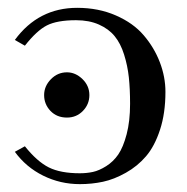

<svg xmlns="http://www.w3.org/2000/svg" viewBox="-20 -463 481 493"><path d="M151.9 -161.1Q126 -161.1 109.6 -178.2Q93.3 -195.3 93.3 -218.8Q93.3 -241.7 110.6 -259.5Q127.9 -277.3 151.9 -277.3Q173.8 -277.3 191.7 -260Q209.5 -242.7 209.5 -218.8Q209.5 -195.3 192.9 -178.2Q176.3 -161.1 151.9 -161.1ZM185.1 -18.1Q202.6 -18.1 218.5 -21.5Q234.4 -24.9 252.7 -36.4Q271 -47.9 283.7 -66.4Q296.4 -85 305.2 -118.4Q314 -151.9 314 -196.3Q314 -234.9 310.8 -264.6Q307.6 -294.4 298.6 -323Q289.6 -351.6 274.4 -370.1Q259.3 -388.7 234.1 -399.9Q209 -411.1 175.3 -411.1Q126.5 -411.1 100.3 -397.7Q74.2 -384.3 43.9 -345.7L18.1 -360.4Q78.6 -442.9 178.2 -442.9Q232.9 -442.9 277.6 -423.3Q322.3 -403.8 349.1 -372.3Q376 -340.8 390.4 -303.2Q404.8 -265.6 404.8 -227.1Q404.8 -172.4 390.9 -129.9Q377 -87.4 355 -61.8Q333 -36.1 303 -19.3Q272.9 -2.4 244.4 3.7Q215.8 9.8 185.1 9.8Q134.8 9.8 90.8 -12Q46.9 -33.7 18.1 -73.2L43.9 -87.4Q75.2 -48.3 105.2 -33.2Q135.3 -18.1 185.1 -18.1Z"/></svg>

Font: Libertinage
Style: f
Weight: 400
Designer: OSP
Foundry: OSP
Version: Version 1.0; 2008; OFL relea